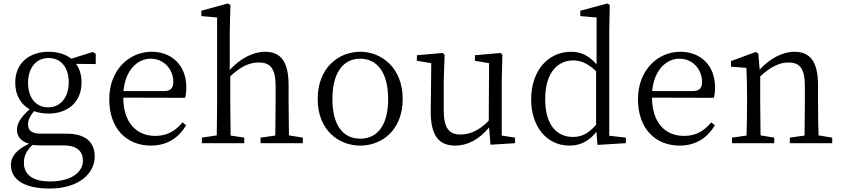

<svg xmlns="http://www.w3.org/2000/svg" viewBox="-20 -827 4861 1109"><path d="M258 -207C186 -207 142 -264 142 -349C142 -434 188 -492 261 -492C334 -492 377 -435 377 -352C377 -267 332 -207 258 -207ZM349 13C429 13 459 51 459 101C459 167 393 221 268 221C177 221 118 187 118 113C118 72 134 43 168 10C184 12 201 13 221 13ZM533 -516 516 -527 392 -488C358 -514 313 -528 261 -528C150 -528 68 -463 68 -350C68 -277 100 -225 151 -196C98 -148 78 -113 78 -77C78 -36 104 -9 148 3C73 39 43 78 43 126C43 207 115 262 267 262C440 262 527 171 527 78C527 -8 473 -55 362 -55H215C159 -55 142 -77 142 -108C142 -135 154 -157 176 -185C201 -176 229 -171 260 -171C370 -171 451 -236 451 -350C451 -394 440 -430 419 -458L533 -457Z M693 -301C705 -428 778 -488 851 -488C928 -488 981 -425 981 -355C981 -323 971 -301 927 -301ZM1049 -262C1054 -277 1056 -298 1056 -324C1056 -449 972 -528 856 -528C724 -528 611 -421 611 -254C611 -83 712 14 852 14C945 14 1014 -32 1055 -104L1034 -120C995 -73 948 -42 877 -42C771 -42 693 -115 692 -263Z M1649 -45C1648 -100 1647 -176 1647 -228V-332C1647 -474 1601 -528 1510 -528C1441 -528 1365 -487 1307 -423V-644L1311 -798L1296 -807L1143 -765V-734L1234 -726V-228C1234 -177 1233 -100 1232 -45L1146 -32V0H1391V-32L1312 -44C1311 -100 1310 -177 1310 -228V-386C1375 -448 1426 -466 1476 -466C1541 -466 1572 -432 1572 -328V-228C1572 -176 1571 -100 1570 -44L1485 -32V0H1729V-32Z M2061 14C2184 14 2306 -74 2306 -255C2306 -437 2182 -528 2061 -528C1937 -528 1815 -437 1815 -255C1815 -74 1937 14 2061 14ZM2061 -26C1960 -26 1900 -105 1900 -255C1900 -404 1960 -488 2061 -488C2161 -488 2222 -404 2222 -255C2222 -105 2161 -26 2061 -26Z M2878 -44V-358L2882 -510L2871 -521L2723 -508V-476L2805 -462L2803 -130C2752 -77 2697 -50 2640 -50C2575 -50 2543 -86 2543 -190V-358L2548 -510L2538 -521L2388 -508V-476L2471 -462L2468 -184C2467 -37 2520 14 2610 14C2680 14 2749 -22 2805 -91L2813 9L2955 0V-32Z M3423 -106C3378 -55 3340 -36 3289 -36C3198 -36 3129 -103 3129 -254C3129 -412 3204 -478 3292 -478C3332 -478 3373 -463 3423 -416ZM3499 -43V-645L3502 -798L3488 -807L3332 -765V-734L3426 -726V-455C3379 -510 3329 -528 3280 -528C3146 -528 3048 -420 3048 -252C3048 -96 3138 14 3269 14C3336 14 3385 -15 3425 -66L3431 10L3595 0V-32Z M3747 -301C3759 -428 3832 -488 3905 -488C3982 -488 4035 -425 4035 -355C4035 -323 4025 -301 3981 -301ZM4103 -262C4108 -277 4110 -298 4110 -324C4110 -449 4026 -528 3910 -528C3778 -528 3665 -421 3665 -254C3665 -83 3766 14 3906 14C3999 14 4068 -32 4109 -104L4088 -120C4049 -73 4002 -42 3931 -42C3825 -42 3747 -115 3746 -263Z M4708 -45C4706 -100 4705 -176 4705 -228V-332C4705 -473 4659 -528 4568 -528C4501 -528 4426 -489 4368 -425L4360 -517L4346 -527L4202 -474V-442L4291 -435C4293 -388 4295 -346 4295 -283V-228C4295 -177 4294 -100 4292 -44L4208 -32V0H4452V-32L4373 -45C4372 -100 4371 -177 4371 -228V-386C4435 -445 4486 -466 4535 -466C4599 -466 4629 -432 4629 -328V-228C4629 -176 4628 -99 4627 -44L4542 -32V0H4787V-32Z"/></svg>

Font: Source Han Serif AKR9
Style: Regular
Weight: 400
Designer: Ryoko NISHIZUKA 西塚涼子 (kana & ideographs); Frank Grießhammer (Latin, Greek & Cyrillic); Sandoll Communications 산돌커뮤니케이션, 
Foundry: Adobe Systems Incorporated
Version: Version 1.005;hotconv 1.0.107;makeotfexe 2.5.65593